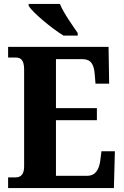

<svg xmlns="http://www.w3.org/2000/svg" viewBox="-20 -951 625 971"><path d="M301 -771H373V-784C347 -822 301 -886 283 -931H125V-921C147 -886 242 -807 301 -771ZM21 0H556L561 -186H493L487 -138C481 -94 463 -62 421 -62H263V-343H470V-404H263V-652H396C440 -652 455 -626 459 -576L463 -528H532L529 -714H21V-660H59C81 -660 102 -652 102 -600V-109C102 -72 87 -54 60 -54H21Z"/></svg>

Font: Noto Serif Devanagari Condensed ExtraBold
Style: Regular
Weight: 800
Width: 3
Designer: Universal Thirst, Indian Type Foundry and the Monotype Design Team
Foundry: Monotype Imaging Inc.
Version: Version 2.004